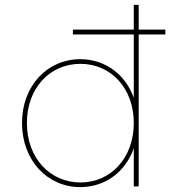

<svg xmlns="http://www.w3.org/2000/svg" viewBox="-20 -762 702 785"><path d="M308 3C410 3 493 -59 527 -156V0H547V-621H656V-641H547V-742H527V-641H278V-621H527V-362C493 -458 410 -520 308 -520C174 -520 70 -412 70 -259C70 -106 174 3 308 3ZM309 -16C184 -16 90 -116 90 -259C90 -402 184 -501 309 -501C433 -501 527 -402 527 -259C527 -116 433 -16 309 -16Z"/></svg>

Font: Chess Sans Thin
Style: Regular
Weight: 100
Designer: Wolf Bōese
Foundry: Wolf Bōese
Version: Version 7.223;Glyphs 3.3 (3306)